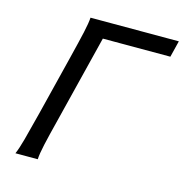

<svg xmlns="http://www.w3.org/2000/svg" viewBox="-104 -795 855 892"><g transform="rotate(15 323.5 -349.5)"><path d="M156.2 0H48.8Q60.1 -25.9 73 -73.2Q85.9 -120.6 107.9 -208L177.7 -488.3Q200.7 -580.6 210.9 -626.7Q221.2 -672.9 222.7 -698.7H647.5L627.9 -619.6H303.2L200.7 -208Q178.2 -119.6 167.7 -72.3Q157.2 -24.9 156.2 0Z"/></g></svg>

Font: Lesson One
Style: Italic
Weight: 400
Italic angle: -14°
Designer: But Ko, Victor Gaultney, Annie Olsen, Julie Remington, Don Collingsworth, Eric Hays, Becca Hirsbrunner
Version: Version 1.100